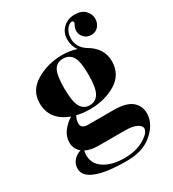

<svg xmlns="http://www.w3.org/2000/svg" viewBox="-203 -738 959 1067"><g transform="rotate(-30 276.5 -204.0)"><path d="M162 -93Q162 -65 198 -61H370Q459 -61 494 -23Q529 15 518.5 71Q508 127 450 174Q392 221 290 221Q103 221 50 166Q30 144 33 114.5Q36 85 55 66.5Q74 48 98 41Q66 14 66 -26Q66 -66 90.5 -97.5Q115 -129 147 -148Q32 -190 32 -299Q32 -380 106.5 -424.5Q181 -469 275 -469Q320 -469 365 -455Q342 -486 342 -529Q342 -572 371.5 -600.5Q401 -629 445.5 -629Q490 -629 512.5 -605.5Q535 -582 535 -553Q535 -524 517.5 -504Q500 -484 471.5 -484Q443 -484 426 -503Q409 -522 409 -541.5Q409 -561 416.5 -575.5Q424 -590 424 -592Q421 -608 404 -601Q387 -594 374.5 -572.5Q362 -551 362 -523Q362 -468 411 -435Q497 -387 497 -302Q497 -217 426 -173.5Q355 -130 258 -130Q211 -130 175 -140Q162 -118 162 -93ZM347 -301.5Q347 -387 327 -418Q307 -449 267.5 -449Q228 -449 210 -417.5Q192 -386 192 -302Q192 -218 211 -184Q230 -150 268.5 -150Q307 -150 327 -183Q347 -216 347 -301.5ZM364 69H196Q148 69 115 52Q101 124 151.5 162.5Q202 201 290 201Q378 201 436 157Q463 137 466 117Q469 97 443 83Q417 69 364 69Z"/></g></svg>

Font: Rozha One
Style: Regular
Weight: 400
Designer: Tim Donaldson, Indian Type Foundry
Foundry: Indian Type Foundry
Version: Version 1.300;PS 1.0;hotconv 1.0.78;makeotf.lib2.5.61930; tt